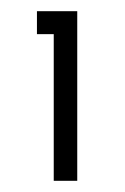

<svg xmlns="http://www.w3.org/2000/svg" viewBox="-20 -724 223 343"><path d="M46 -663V-704H118V-401H76V-663Z"/></svg>

Font: JosefinSans
Style: SemiBold
Weight: 600
Designer: Santiago Orozco
Foundry: Typemade
Version: Version 1.0 ; ttfautohint (v1.3)